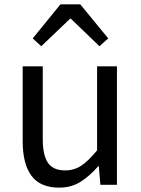

<svg xmlns="http://www.w3.org/2000/svg" viewBox="-20 -847 647 880"><path d="M251 13Q165 13 124.5 -41Q84 -95 84 -199V-543H176V-210Q176 -135 200 -100.5Q224 -66 278 -66Q320 -66 353 -88Q386 -110 425 -158V-543H516V0H440L433 -85H430Q392 -41 349.5 -14Q307 13 251 13ZM130 -671 257 -827H348L476 -671L436 -635L305 -761H301L169 -635Z"/></svg>

Font: Noto Sans HK
Style: Regular
Weight: 400
Designer: Ryoko NISHIZUKA 西塚涼子 (kana, bopomofo & ideographs); Paul D. Hunt (Latin, Greek & Cyrillic); Sandoll Communications 산돌커뮤니
Foundry: Adobe
Version: Version 2.004-H2;hotconv 1.0.118;makeotfexe 2.5.65603